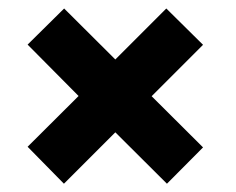

<svg xmlns="http://www.w3.org/2000/svg" viewBox="-20 -558 556 452"><path d="M337 -331.5 458 -211 373 -125.5 251.5 -246.5 130.5 -125.5 45 -212.5 165 -332 45 -453 131 -538 251.5 -418 371.5 -538 458 -452.5Z"/></svg>

Font: League Spartan
Style: Bold
Weight: 700
Foundry: The League of Moveable Type
Version: Version 2.002